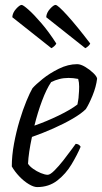

<svg xmlns="http://www.w3.org/2000/svg" viewBox="-20 -761 415 781"><path d="M131 0Q117 0 97 -12Q77 -24 58.5 -43.5Q40 -63 28 -84Q28 -128 37 -176.5Q46 -225 59.5 -270Q73 -315 87.5 -350Q102 -385 112 -402Q125 -417 153.5 -440Q182 -463 219.5 -481.5Q257 -500 294 -500Q308 -500 326.5 -489Q345 -478 359.5 -464Q374 -450 375 -441Q371 -408 356.5 -372.5Q342 -337 329 -317Q311 -299 276 -278.5Q241 -258 197 -238.5Q153 -219 110 -204Q96 -139 94 -95Q100 -85 114.5 -74.5Q129 -64 146 -57Q163 -50 174 -50Q184 -50 201.5 -67.5Q219 -85 237.5 -108.5Q256 -132 270 -151.5Q284 -171 288 -176Q302 -175 308 -164Q294 -131 271 -92.5Q248 -54 213.5 -27Q179 0 131 0ZM120 -250Q169 -267 218.5 -291Q268 -315 295 -336Q296 -342 298 -353Q300 -364 300 -371Q302 -391 302 -408.5Q302 -426 298 -440Q288 -442 278 -443Q268 -444 259 -444Q239 -444 221.5 -439.5Q204 -435 188 -427Q169 -399 151 -351Q133 -303 120 -250ZM327 -565 168 -691Q169 -709 183.5 -725Q198 -741 206 -741Q215 -741 254 -698Q293 -655 347 -584Q345 -579 339 -573.5Q333 -568 327 -565ZM189 -565 30 -691Q31 -709 45.5 -725Q60 -741 68 -741Q74 -741 96 -721.5Q118 -702 148.5 -666.5Q179 -631 209 -584Q207 -579 201 -573.5Q195 -568 189 -565Z"/></svg>

Font: Texturina 72pt 72pt Light
Style: Italic
Weight: 300
Italic angle: -11°
Designer: Guillermo Torres Carreño
Foundry: Omnibus-Type
Version: Version 1.002; ttfautohint (v1.8.3)